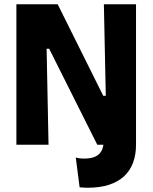

<svg xmlns="http://www.w3.org/2000/svg" viewBox="-20 -680 717 902"><path d="M354 200 336 60Q346 63 356 64Q366 65 375 65Q407 65 427 56Q447 47 457 28.5Q467 10 467 -18V-66H619V0Q619 47 605 84.5Q591 122 563 148Q535 174 492.5 188Q450 202 391 202Q385 202 376 201.5Q367 201 354 200ZM57 0V-660H251L465 -230H477L468 -660H619V0H437L211 -451H199L208 0Z"/></svg>

Font: Bricolage Grotesque 24pt SemiCondensed ExtraBold
Style: Regular
Weight: 800
Width: 4
Designer: Mathieu Triay
Foundry: Atelier Triay
Version: Version 1.001;gftools[0.9.33.dev8+g029e19f]